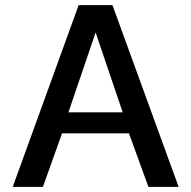

<svg xmlns="http://www.w3.org/2000/svg" viewBox="-20 -731 749 751"><path d="M29.8 0 287.6 -710.9H419.9L678.7 0H560.5L484.4 -209.5H222.7L147.9 0ZM247.6 -291.5H460L354 -604Z"/></svg>

Font: Comme Medium
Style: Regular
Weight: 500
Version: Version 1.000;gftools[0.9.27]